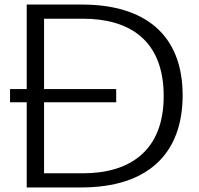

<svg xmlns="http://www.w3.org/2000/svg" viewBox="-20 -791 873 841"><path d="M336 30C627 30 780 -117 780 -374C780 -641 612 -771 340 -771H97V-401H24V-343H97V30ZM489 -343V-401H173V-709H344C541 -709 697 -620 697 -370C697 -132 550 -32 344 -32H173V-343Z"/></svg>

Font: LINE Seed JP_OTF Regular
Style: Regular
Weight: 400
Designer: LY Corporation & Fontrix & Fontworks
Version: Version 1.002